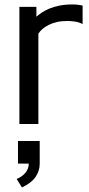

<svg xmlns="http://www.w3.org/2000/svg" viewBox="-20 -549 392 850"><path d="M59.6 175.3V75.2H155.8V175.3Q155.8 208 137 234.9Q118.2 261.7 77.1 280.8L53.7 243.2Q78.6 233.4 93 215.3Q107.4 197.3 107.4 175.3ZM65.9 0V-518.6H141.1V-475.1Q151.9 -484.4 166 -493.9Q180.2 -503.4 199.2 -511.2Q218.3 -519 243.4 -524.2Q268.6 -529.3 300.8 -529.3Q305.2 -529.3 311 -529.1Q316.9 -528.8 323 -528.1Q329.1 -527.3 335.2 -526.4Q341.3 -525.4 345.7 -524.4V-442.4Q330.1 -450.7 312.5 -453.4Q294.9 -456.1 276.9 -456.1Q251.5 -456.1 231 -451.2Q210.4 -446.3 194.6 -438.2Q178.7 -430.2 167.5 -420.2Q156.2 -410.2 149.9 -399.9V0Z"/></svg>

Font: Arian AMU
Style: Regular
Weight: 400
Designer: Ruben Hakobyan (Tarumian)
Foundry: Ruben Hakobyan (Tarumian)
Version: Version 4.003